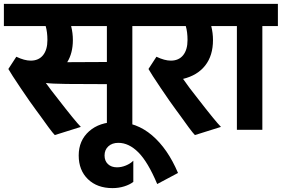

<svg xmlns="http://www.w3.org/2000/svg" viewBox="-30 -668 1450 988"><path d="M731 -534H651V0H520V-235Q390 -235 312 -236Q234 -237 206 -241Q231 -206 266 -162Q358 -43 386 -15L252 27Q242 17 220.5 -12Q199 -41 175 -75L158 -98Q126 -141 76.5 -214.5Q27 -288 13 -313L54 -376Q96 -356 128 -356Q169 -356 191.5 -384Q214 -412 214 -462Q214 -503 205 -534H-10V-648H731ZM520 -349V-534H336Q345 -498 345 -462Q345 -395 316 -348Q365 -349 520 -349Z M375 132Q375 55 428.5 7.5Q482 -40 570 -40Q672 -40 752.5 28.5Q833 97 886 222L779 279Q731 165 682 116Q633 67 579 67Q547 67 527.5 85Q508 103 508 132Q508 160 525.5 176.5Q543 193 572 193Q595 193 618 183.5Q641 174 656 159V268Q638 282 609.5 291Q581 300 549 300Q470 300 422.5 254Q375 208 375 132Z M1129 -534H1057Q1066 -498 1066 -462Q1066 -382 1026 -331Q986 -280 912 -262Q943 -217 987 -162Q1079 -43 1107 -15L973 27Q963 17 941.5 -12Q920 -41 896 -75L879 -98Q847 -141 797.5 -214.5Q748 -288 734 -313L775 -376Q817 -356 849 -356Q890 -356 912.5 -384Q935 -412 935 -462Q935 -503 926 -534H711V-648H1129Z M1400 -534H1320V0H1189V-534H1109V-648H1400Z"/></svg>

Font: Madhuban SemiBold
Style: Regular
Weight: 600
Designer: jaikishan Patel
Foundry: MagicType
Version: Version 1.000